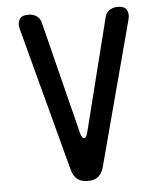

<svg xmlns="http://www.w3.org/2000/svg" viewBox="-53 -786 706 843"><g transform="rotate(-5 300.0 -365.0)"><path d="M230 -43 60 -682Q54 -706 63.5 -723Q73 -740 103 -740Q124 -740 139 -730Q154 -720 159 -701L284 -203Q290 -179 300 -179Q310 -179 316 -203L441 -701Q446 -720 461 -730Q476 -740 497 -740Q527 -740 536.5 -723Q546 -706 540 -682L370 -43Q362 -16 345.5 -3Q329 10 300 10Q272 10 255 -3Q238 -16 230 -43Z"/></g></svg>

Font: Maple Mono NL Medium
Style: Regular
Weight: 500
Monospace: yes
Designer: subframe7536
Version: Version 7.000